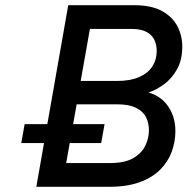

<svg xmlns="http://www.w3.org/2000/svg" viewBox="-20 -720 722 740"><path d="M62 -168.5 75 -241.5H383L370 -168.5ZM120 0 243 -700H497Q563.5 -700 604.2 -677.5Q645 -655 663.8 -618.8Q682.5 -582.5 682.5 -540Q682.5 -490 662.8 -454Q643 -418 613 -395.8Q583 -373.5 552.5 -363.5Q601.5 -349.5 628.8 -309Q656 -268.5 656 -215.5Q656 -174 642 -135.5Q628 -97 597.5 -66.2Q567 -35.5 518.2 -17.8Q469.5 0 400 0ZM235 -91.5H403Q462 -91.5 494.8 -111.2Q527.5 -131 540.8 -160Q554 -189 554 -217.5Q554 -245.5 542.8 -268.2Q531.5 -291 504.2 -304.5Q477 -318 430 -318H275.5ZM291 -408H431.5Q482 -408 516.2 -423Q550.5 -438 567.2 -464Q584 -490 584 -524Q584 -546 575.5 -565.2Q567 -584.5 545.5 -596.5Q524 -608.5 486 -608.5H326.5Z"/></svg>

Font: Overpass Medium
Style: Italic
Weight: 500
Italic angle: -10°
Designer: Delve Withrington, Dave Bailey, Thomas Jockin
Foundry: Delve Fonts LLC
Version: Version 4.000